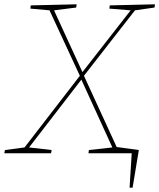

<svg xmlns="http://www.w3.org/2000/svg" viewBox="-31 -712 740 892"><path d="M687 -677 596 -664 359 -360 511 -29 614 -15 585 160H571L581 0H380L382 -15L491 -27L347 -342L104 -27L209 -15L206 0H-11L-8 -15L83 -27L340 -360L199 -664L110 -672L112 -687L325 -692L323 -677L220 -664L352 -377L576 -664L477 -672L479 -687L689 -692Z"/></svg>

Font: Bitter Pro Thin
Style: Italic
Weight: 250
Italic angle: -9°
Designer: Sol Matas, and Bitter project Authors
Foundry: Sol Matas
Version: Version 1.010